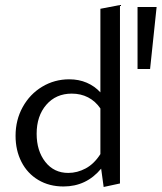

<svg xmlns="http://www.w3.org/2000/svg" viewBox="-20 -738 644 765"><path d="M458 -718V-7L393 7L383 -66Q324 5 233 5Q176 5 132.5 -21Q89 -47 65.5 -93Q42 -139 42 -197Q42 -260 70.5 -311.5Q99 -363 148 -392.5Q197 -422 256 -422Q294 -422 325.5 -408.5Q357 -395 380 -370V-703ZM380 -124V-306Q360 -335 331 -350Q302 -365 266 -365Q203 -365 164.5 -320.5Q126 -276 126 -205Q126 -137 160.5 -93Q195 -49 252 -49Q288 -49 321.5 -67Q355 -85 380 -124ZM528 -463V-710H604L578 -463Z"/></svg>

Font: Ysabeau Medium
Style: Regular
Weight: 500
Designer: Christian Thalmann (Catharsis Fonts)
Version: Version 0.003